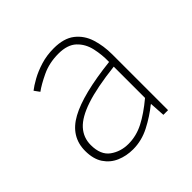

<svg xmlns="http://www.w3.org/2000/svg" viewBox="-135 -617 755 755"><g transform="rotate(-45 243.0 -239.0)"><path d="M198 12Q161 12 129.5 -1.5Q98 -15 79 -43.5Q60 -72 60 -117Q60 -197 136 -238.5Q212 -280 374 -298Q375 -337 366.5 -375Q358 -413 332 -437.5Q306 -462 256 -462Q205 -462 164 -442.5Q123 -423 100 -406L84 -428Q99 -440 125 -454.5Q151 -469 185 -479.5Q219 -490 258 -490Q314 -490 346 -465Q378 -440 391 -399Q404 -358 404 -310V0H378L374 -64H372Q335 -34 290.5 -11Q246 12 198 12ZM200 -16Q244 -16 285 -37Q326 -58 374 -98V-272Q269 -260 207.5 -239.5Q146 -219 119 -189Q92 -159 92 -118Q92 -63 124.5 -39.5Q157 -16 200 -16Z"/></g></svg>

Font: Source Sans Variable
Style: Regular
Weight: 200
Designer: Paul D. Hunt
Foundry: Adobe Systems Incorporated
Version: Version 3.006;hotconv 1.0.111;makeotfexe 2.5.65597